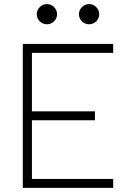

<svg xmlns="http://www.w3.org/2000/svg" viewBox="-20 -905 626 925"><path d="M89.8 0V-693.4H525.4V-650.4H133.8V-368.7H437.5V-325.7H133.8V-43H525.4V0ZM409.2 -788.1Q389.2 -788.1 374.8 -802.2Q360.4 -816.4 360.4 -836.4Q360.4 -856.4 374.8 -870.8Q389.2 -885.3 409.2 -885.3Q429.2 -885.3 443.6 -870.8Q458 -856.4 458 -836.4Q458 -816.4 443.6 -802.2Q429.2 -788.1 409.2 -788.1ZM206.1 -788.1Q186 -788.1 171.6 -802.2Q157.2 -816.4 157.2 -836.4Q157.2 -856.4 171.6 -870.8Q186 -885.3 206.1 -885.3Q226.1 -885.3 240.5 -870.8Q254.9 -856.4 254.9 -836.4Q254.9 -816.4 240.5 -802.2Q226.1 -788.1 206.1 -788.1Z"/></svg>

Font: Caskaydia Cove ExtraLight
Style: Regular
Weight: 200
Monospace: yes
Designer: Aaron Bell
Foundry: Saja Typeworks
Version: Version 4.300; ttfautohint (v1.8.3)